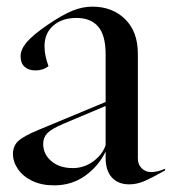

<svg xmlns="http://www.w3.org/2000/svg" viewBox="-20 -543 517 578"><path d="M19 -80Q19 -103 34.5 -118Q50 -133 96 -152L298 -236V-379Q298 -437 275.5 -463Q253 -489 210 -489Q167 -489 140.5 -466Q114 -443 114 -404Q114 -376 126 -344Q110 -331 87 -331Q66 -331 54 -342Q42 -353 42 -373Q42 -394 60 -415.5Q78 -437 123 -468Q167 -498 197.5 -510.5Q228 -523 258 -523Q318 -523 356.5 -485.5Q395 -448 395 -381V-66Q395 -48 406.5 -36.5Q418 -25 435 -25Q454 -25 477 -35V-30Q438 -8 415 2Q392 12 369 12Q336 12 317 -8.5Q298 -29 298 -68V-87Q277 -43 236.5 -14Q196 15 143 15Q105 15 77 1.5Q49 -12 34 -34Q19 -56 19 -80ZM199 -37Q233 -37 260.5 -57Q288 -77 298 -106V-224L170 -170Q135 -155 122.5 -142Q110 -129 110 -110Q110 -79 134.5 -58Q159 -37 199 -37Z"/></svg>

Font: Nyght Serif
Style: Regular
Weight: 400
Designer: Maksym Kobuzan
Version: Version 0.410